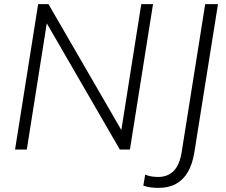

<svg xmlns="http://www.w3.org/2000/svg" viewBox="-20 -725 1097 931"><path d="M53 0 165 -705H215L582 -71L565 -73L665 -705H722L610 0H561L194 -634L210 -632L110 0ZM748 186Q732 186 713 184Q694 182 675 175L684 122Q702 129 717.5 131Q733 133 747 133Q793 133 822 104Q851 75 861 12L975 -705H1037L922 16Q913 71 891 109Q869 147 833.5 166.5Q798 186 748 186Z"/></svg>

Font: Mulish ExtraLight Light
Style: Italic
Weight: 300
Italic angle: -9°
Version: Version 3.603